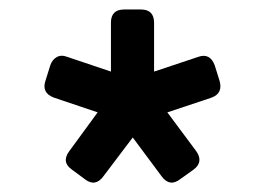

<svg xmlns="http://www.w3.org/2000/svg" viewBox="-20 -765 560 405"><path d="M198 -393Q181 -370 159 -387L132 -407Q109 -423 126 -446L186 -528L94 -559Q67 -569 76 -595L86 -627Q90 -639 99.5 -644.5Q109 -650 122 -645L214 -614V-717Q214 -745 242 -745H277Q305 -745 305 -717V-614L398 -645Q423 -654 433 -627L443 -595Q451 -568 426 -559L333 -528L394 -446Q410 -423 388 -407L360 -387Q338 -370 321 -393L260 -475Z"/></svg>

Font: Pitagon Sans Text SemiBold
Style: Regular
Weight: 600
Designer: Travis Tran
Foundry: Pitagon
Version: Version 1.001; ttfautohint (v1.8.4.7-5d5b);gftools[0.9.26]